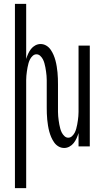

<svg xmlns="http://www.w3.org/2000/svg" viewBox="-20 -755 540 990"><path d="M57 215V-735H115V-451Q119 -464 125 -477.5Q131 -491 140 -502.5Q149 -514 162 -521Q175 -528 189 -528Q205 -528 218.5 -520Q232 -512 241 -499Q250 -486 256 -472Q262 -458 266 -443Q270 -428 272.5 -412.5Q275 -397 276.5 -381.5Q278 -366 278.5 -350.5Q279 -335 279 -320V-200Q279 -189 279 -178Q279 -167 280 -156Q281 -145 282.5 -134Q284 -123 286 -112.5Q288 -102 291 -91Q294 -80 299 -70.5Q304 -61 312.5 -53Q321 -45 332 -45Q343 -45 351.5 -53Q360 -61 365 -70.5Q370 -80 373 -91Q376 -102 378 -112.5Q380 -123 381.5 -134Q383 -145 384 -156Q385 -167 385 -178Q385 -189 385 -200V-520H443V0H385V-69Q381 -56 375 -42.5Q369 -29 360 -17.5Q351 -6 338 1Q325 8 311 8Q295 8 281.5 0Q268 -8 259 -21Q250 -34 244 -48Q238 -62 234 -77Q230 -92 227.5 -107.5Q225 -123 223.5 -138.5Q222 -154 221.5 -169.5Q221 -185 221 -200V-320Q221 -331 221 -342Q221 -353 220 -364Q219 -375 217.5 -386Q216 -397 214 -407.5Q212 -418 209 -429Q206 -440 201 -449.5Q196 -459 187.5 -467Q179 -475 168 -475Q157 -475 148.5 -467Q140 -459 135 -449.5Q130 -440 127 -429Q124 -418 122 -407.5Q120 -397 118.5 -386Q117 -375 116 -364Q115 -353 115 -342Q115 -331 115 -320V215Z"/></svg>

Font: Iosevka Light
Style: Regular
Weight: 300
Monospace: yes
Designer: Belleve Invis
Foundry: Belleve Invis
Version: Version 32.5.0; ttfautohint (v1.8.4)